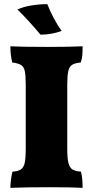

<svg xmlns="http://www.w3.org/2000/svg" viewBox="-20 -902 448 925"><path d="M39 -601Q30 -637 30 -679Q80 -676 209 -676Q318 -676 378 -679Q378 -653 376.5 -635.5Q375 -618 369 -601Q340 -598 327 -589.5Q314 -581 309 -559.5Q304 -538 304 -491V-187Q304 -140 309.5 -117.5Q315 -95 328.5 -86Q342 -77 370 -75Q378 -46 378 3Q333 0 219 0Q101 0 30 3Q30 -14 33 -37Q36 -60 40 -75Q68 -77 81 -86Q94 -95 99 -117Q104 -139 104 -187V-491Q104 -538 99.5 -559Q95 -580 82 -588.5Q69 -597 39 -601ZM64 -856Q91 -869 130 -875.5Q169 -882 208 -882Q219 -853 238 -816.5Q257 -780 277 -753Q228 -735 175 -735Q114 -808 64 -856Z"/></svg>

Font: Vollkorn SC Black
Style: Regular
Weight: 900
Designer: Friedrich Althausen
Foundry: Friedrich Althausen
Version: Version 4.015